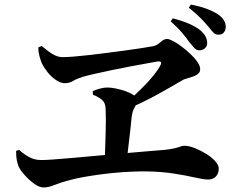

<svg xmlns="http://www.w3.org/2000/svg" viewBox="-20 -845 1040 847"><path d="M860 -623Q847 -623 838 -632.5Q829 -642 816 -658Q802 -678 783.5 -700Q765 -722 733 -751L742 -764Q779 -755 811 -741.5Q843 -728 863 -712Q894 -686 894 -655Q894 -641 884 -632Q874 -623 860 -623ZM543 -397Q577 -427 607.5 -457.5Q638 -488 659.5 -515Q681 -542 688 -558Q693 -567 689.5 -571Q686 -575 676 -574Q662 -571 629 -565.5Q596 -560 555 -552Q514 -544 472.5 -535.5Q431 -527 396.5 -519Q362 -511 345 -506Q319 -498 302.5 -488Q286 -478 266 -478Q248 -478 227 -492Q206 -506 189.5 -527Q173 -548 164 -567Q158 -582 153.5 -599.5Q149 -617 149 -636L164 -642Q180 -629 195 -617.5Q210 -606 225.5 -599.5Q241 -593 256 -593Q275 -593 306.5 -595.5Q338 -598 377.5 -602.5Q417 -607 458 -612.5Q499 -618 537.5 -623Q576 -628 606.5 -633Q637 -638 654 -641Q669 -644 678.5 -651.5Q688 -659 697 -666Q706 -673 718 -673Q726 -673 743.5 -664Q761 -655 781.5 -639.5Q802 -624 821 -606Q840 -588 851.5 -571Q863 -554 863 -540Q863 -527 854 -519.5Q845 -512 832 -507.5Q819 -503 806.5 -499.5Q794 -496 788 -493Q762 -478 726.5 -457.5Q691 -437 649 -414.5Q607 -392 556 -370ZM173 -18Q153 -18 130 -35Q107 -52 88 -73.5Q69 -95 62 -111Q57 -124 54 -139Q51 -154 51 -179L64 -184Q86 -164 109.5 -151.5Q133 -139 162 -139Q179 -139 215 -141.5Q251 -144 301 -148.5Q351 -153 407 -158Q463 -163 518.5 -168Q574 -173 623 -177Q672 -181 707 -184Q735 -187 751 -191Q767 -195 776 -198.5Q785 -202 793 -202Q813 -202 838.5 -192Q864 -182 888.5 -167Q913 -152 929 -134.5Q945 -117 945 -101Q945 -80 932.5 -66.5Q920 -53 898 -53Q878 -53 839.5 -62Q801 -71 746 -79.5Q691 -88 622 -89Q592 -89 556.5 -87.5Q521 -86 484.5 -82.5Q448 -79 412 -74Q376 -69 343.5 -63Q311 -57 286 -50Q250 -41 222 -29.5Q194 -18 173 -18ZM442 -132Q443 -161 444 -193Q445 -225 446 -255.5Q447 -286 447 -313.5Q447 -341 446 -362Q446 -392 428 -406Q410 -420 390 -427L389 -443Q402 -449 420.5 -454Q439 -459 453 -459Q470 -459 491.5 -454.5Q513 -450 534.5 -442.5Q556 -435 570 -425Q584 -415 584 -404Q585 -392 580 -383Q575 -374 569.5 -362.5Q564 -351 561 -331Q559 -305 555 -272.5Q551 -240 547 -204.5Q543 -169 539 -135ZM944 -692Q930 -692 921 -701.5Q912 -711 898 -729Q883 -747 864 -766Q845 -785 813 -811L822 -825Q862 -817 889.5 -807Q917 -797 938 -784Q957 -772 966.5 -757.5Q976 -743 976 -726Q976 -714 968.5 -703Q961 -692 944 -692Z"/></svg>

Font: Noto Serif JP ExtraLight
Style: Bold
Weight: 700
Version: Version 2.003-H1;hotconv 1.1.1;makeotfexe 2.6.0